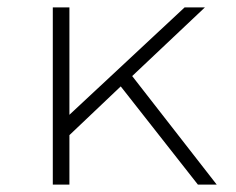

<svg xmlns="http://www.w3.org/2000/svg" viewBox="-20 -500 640 520"><path d="M123 0V-480H168V-189L170 -191L480 -480H535L338 -294L567 0H516L307 -266L168 -134V0Z"/></svg>

Font: Source Code Pro ExtraLight Light
Style: Regular
Weight: 300
Monospace: yes
Version: Version 1.018;hotconv 1.0.116;makeotfexe 2.5.65601